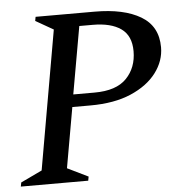

<svg xmlns="http://www.w3.org/2000/svg" viewBox="-49 -708 723 755"><g transform="rotate(-5 312.5 -330.0)"><path d="M3 0 6 -16 90 -56 186 -604 116 -644 119 -660H352Q467 -660 533.5 -620.5Q600 -581 600 -498Q600 -444 565 -397.5Q530 -351 464 -322.5Q398 -294 303 -294H232L190 -56L272 -16L269 0ZM287 -609 240 -343H324Q410 -343 450.5 -385Q491 -427 491 -492Q491 -553 451.5 -581Q412 -609 340 -609Z"/></g></svg>

Font: Spectral SC Medium
Style: Italic
Weight: 500
Italic angle: -10°
Designer: Jean-Baptiste Levee
Foundry: Production Type
Version: Version 2.001